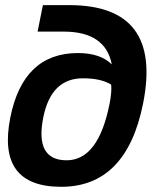

<svg xmlns="http://www.w3.org/2000/svg" viewBox="-20 -718 616 743"><path d="M403.8 -315.4Q413.1 -362.3 410.2 -390.6Q371.1 -415 300.8 -415Q177.7 -415 147.5 -263.7Q114.3 -97.7 237.8 -97.7Q360.4 -97.7 403.8 -315.4ZM533.7 -317.4Q469.2 4.9 216.8 4.9Q-33.7 4.9 20 -263.7Q69.8 -512.7 281.7 -512.7Q368.2 -512.7 412.6 -468.8Q388.2 -595.7 226.1 -595.7H125.5L146 -698.2H247.6Q609.9 -698.2 533.7 -317.4Z"/></svg>

Font: Sansation
Style: Bold Italic
Weight: 700
Designer: Bernd Montag
Version: Version 1.301